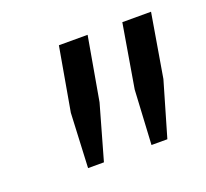

<svg xmlns="http://www.w3.org/2000/svg" viewBox="-63 -759 451 421"><g transform="rotate(-20 162.5 -548.5)"><path d="M78 -411 84 -538 110 -686H177L151 -538L115 -411ZM226 -411 233 -538 258 -686H325L300 -538L263 -411Z"/></g></svg>

Font: Archivo Expanded ExtraLight
Style: Italic
Weight: 250
Width: 7
Italic angle: -10°
Designer: Hector Gatti
Foundry: Omnibus-Type
Version: Version 2.001